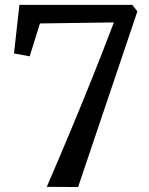

<svg xmlns="http://www.w3.org/2000/svg" viewBox="-20 -763 610 784"><path d="M298.9 0.7 171.1 0Q219.2 -111.7 266.3 -224.3Q313.5 -337 358.4 -449.2Q403.3 -561.5 445 -671.4L143.1 -667.3L101.2 -533L37.2 -544.8L59.2 -743H520.4L541 -716.5Z"/></svg>

Font: Merriweather 7pt Light
Style: Regular
Weight: 300
Designer: Eben Sorkin
Foundry: Eben Sorkin
Version: Version 2.200;gftools[0.9.31]